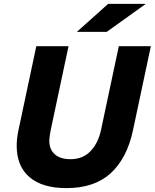

<svg xmlns="http://www.w3.org/2000/svg" viewBox="-20 -953 797 989"><path d="M75 -282 167 -715H333L241 -282Q239 -272 236.5 -255Q234 -238 234 -228Q234 -183 262.5 -158Q291 -133 343 -133Q406 -133 445.5 -173.5Q485 -214 500 -282L592 -715H757L665 -282Q634 -137 550 -60.5Q466 16 322 16Q198 16 132 -40.5Q66 -97 66 -202Q66 -240 75 -282ZM376 -789 537 -933H731L530 -789Z"/></svg>

Font: Wix Madefor Text ExtraBold
Style: Italic
Weight: 800
Italic angle: -12°
Designer: Dalton Maag Ltd
Foundry: Dalton Maag Ltd
Version: Version 3.100